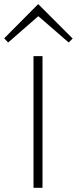

<svg xmlns="http://www.w3.org/2000/svg" viewBox="-70 -897 367 917"><path d="M277 -713 258 -694 114 -819 111 -818 -31 -694 -50 -714 112 -877 115 -875ZM133 0H90V-629H133Z"/></svg>

Font: TypoPRO Sinkin Sans
Style: 200 X Light
Weight: 200
Designer: Keith Bates
Foundry: K-Type
Version: Sinkin Sans (version 1.0)  by Keith Bates   •   © 2014   www